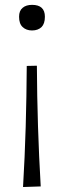

<svg xmlns="http://www.w3.org/2000/svg" viewBox="-20 -568 262 786"><path d="M111 -443.3C127.6 -443.3 140.5 -448.1 150 -457.1C159 -466.2 163.8 -480 163.8 -499.5C163.8 -531.9 146.2 -548.1 111.4 -548.1C95.2 -548.1 82.4 -544.3 72.9 -536.2C62.9 -528.1 58.1 -516.2 58.1 -499.5C58.1 -480 62.9 -466.2 72.9 -457.1C82.4 -448.1 95.2 -443.3 111 -443.3ZM74.3 197.6 146.7 195.2C137.1 32.4 131.9 -132.4 131 -299L89.5 -298.1C89 -214.8 87.6 -131.9 85.2 -49C82.9 33.8 79 116.2 74.3 197.6Z"/></svg>

Font: Pinar Light
Style: Regular
Weight: 300
Designer: Amin Abedi
Version: Version 2.00;September 9, 2021;FontCreator 13.0.0.2683 64-bi